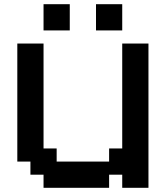

<svg xmlns="http://www.w3.org/2000/svg" viewBox="-20 -1020 790 915"><path d="M187.5 -125V-187.5H125V-250H62.5V-812.5H187.5V-312.5H250V-250H500V-312.5H562.5V-812.5H687.5V-125H562.5V-187.5H500V-125ZM187.5 -875V-1000H312.5V-875ZM437.5 -875V-1000H562.5V-875Z"/></svg>

Font: Better VCR
Style: Regular
Weight: 400
Designer: artdzyk
Foundry: https://fontstruct.com
Version: Version 1.0